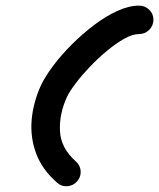

<svg xmlns="http://www.w3.org/2000/svg" viewBox="-20 -611 565 682"><path d="M474 -591Q495 -591 510 -576.5Q525 -562 525 -541Q525 -520 510 -505Q495 -490 474 -490Q451 -490 421.5 -473.5Q392 -457 360 -430.5Q328 -404 299 -373.5Q270 -343 248.5 -314.5Q227 -286 218 -267Q190 -206 193 -145.5Q196 -85 249 -38Q265 -24 266.5 -3.5Q268 17 254 33Q240 49 219 50.5Q198 52 183 38Q130 -8 108.5 -65.5Q87 -123 92.5 -185.5Q98 -248 126 -309Q141 -340 169 -377.5Q197 -415 234.5 -452.5Q272 -490 313.5 -521.5Q355 -553 396.5 -572Q438 -591 474 -591Q474 -591 474 -591Q474 -591 474 -591Z"/></svg>

Font: FRB American Cursive Ultra
Style: Bold Italic
Weight: 1000
Italic angle: -25°
Version: Version 2.0;Modular Font Editor K font №1